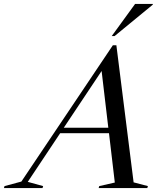

<svg xmlns="http://www.w3.org/2000/svg" viewBox="-102 -955 822 975"><path d="M576.5 -29 649 -10 646 0H399L402 -10L481 -28L451.5 -278.5H203.5L39 -31.5L117 -10L114 0H-82L-79 -10L6.5 -33L471 -725H489ZM222 -306.5H448L414 -594.5ZM465.5 -772 584 -935H674.5L673.5 -931L480 -772Z"/></svg>

Font: Newsreader 72pt
Style: Italic
Weight: 400
Italic angle: -17°
Designer: Hugues Gentile
Foundry: Production Type
Version: Version 1.003; ttfautohint (v1.8.3)